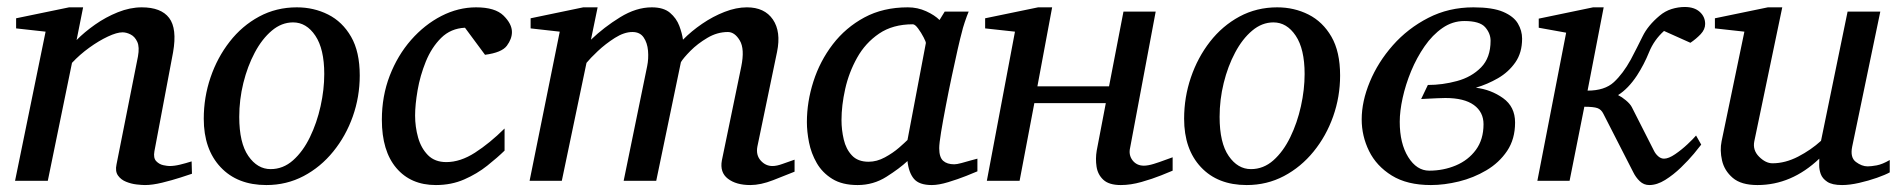

<svg xmlns="http://www.w3.org/2000/svg" viewBox="-20 -515 5407 547"><path d="M526.9 -20Q518.6 -17.1 494.4 -9.3Q470.2 -1.5 442.1 5.4Q414.1 12.2 393.1 12.2Q384.3 12.2 369.1 10.5Q354 8.8 339.4 2.9Q324.7 -2.9 316.2 -14.9Q307.6 -26.9 312 -46.9L373 -354Q377.9 -380.9 371.1 -395.8Q364.3 -410.6 352.3 -416.7Q340.3 -422.9 329.1 -422.9Q313 -422.9 287.4 -410.9Q261.7 -398.9 234.4 -379.2Q207 -359.4 185.1 -335.9L116.2 0H22.9L109.9 -424.8L25.9 -434.1V-462.9L176.8 -494.1H216.8L198.2 -400.9Q220.2 -423.3 250.7 -444.8Q281.2 -466.3 315.9 -480.2Q350.6 -494.1 383.8 -494.1Q439 -494.1 461.9 -463.9Q484.9 -433.6 473.1 -366.2L419.9 -84Q416.5 -64.9 425 -55.9Q433.6 -46.9 445.3 -44.4Q457 -42 462.9 -42Q476.6 -42 492.7 -45.9Q508.8 -49.8 525.9 -55.2Z M1004.9 -299.8Q1004.9 -239.3 985.1 -183.3Q965.3 -127.4 929.4 -83.3Q893.6 -39.1 845 -13.4Q796.4 12.2 738.8 12.2Q656.2 12.2 608.4 -38.8Q560.5 -89.8 560.5 -176.8Q560.5 -237.8 579.8 -294.4Q599.1 -351.1 634.3 -396.2Q669.4 -441.4 718.3 -467.8Q767.1 -494.1 825.7 -494.1Q874 -494.1 914.8 -473.6Q955.6 -453.1 980.2 -410.4Q1004.9 -367.7 1004.9 -299.8ZM903.8 -304.2Q903.8 -375.5 878.4 -413.3Q853 -451.2 814.9 -451.2Q782.2 -451.2 754.4 -427.7Q726.6 -404.3 705.8 -365.2Q685.1 -326.2 673.3 -278.6Q661.6 -231 661.6 -182.1Q661.6 -107.9 687.5 -70.6Q713.4 -33.2 751 -33.2Q786.6 -33.2 814.9 -58.3Q843.3 -83.5 863 -124.3Q882.8 -165 893.3 -212.4Q903.8 -259.8 903.8 -304.2Z M1438.5 -423.8Q1438.5 -404.3 1424.1 -384.8Q1409.7 -365.2 1361.8 -358.9L1304.7 -436Q1264.2 -434.1 1236.8 -407Q1209.5 -379.9 1193.1 -339.6Q1176.8 -299.3 1169.7 -257.8Q1162.6 -216.3 1162.6 -186Q1162.6 -153.8 1171.1 -123.3Q1179.7 -92.8 1199.2 -73Q1218.8 -53.2 1251.5 -53.2Q1291.5 -53.2 1333.3 -80.1Q1375 -106.9 1417.5 -148.9V-85.9Q1397 -65.9 1368.2 -43Q1339.4 -20 1302.7 -3.9Q1266.1 12.2 1221.7 12.2Q1150.4 12.2 1109.1 -36.4Q1067.9 -85 1067.9 -173.8Q1067.9 -241.2 1090.3 -299.3Q1112.8 -357.4 1151.1 -401.1Q1189.5 -444.8 1237.5 -469.5Q1285.6 -494.1 1336.4 -494.1Q1390.6 -494.1 1414.6 -470.5Q1438.5 -446.8 1438.5 -423.8Z M2243.7 -25.9Q2218.3 -15.6 2182.6 -1.7Q2147 12.2 2117.7 12.2Q2077.1 12.2 2053.7 -5.9Q2030.3 -23.9 2036.6 -58.1L2091.8 -325.2Q2102.1 -375.5 2087.6 -399.7Q2073.2 -423.8 2053.7 -423.8Q2023.4 -423.8 1995.4 -407.2Q1967.3 -390.6 1947 -370.1Q1926.8 -349.6 1919.9 -337.9L1849.6 0H1756.8L1823.7 -326.2Q1828.1 -347.7 1826.2 -370.4Q1824.2 -393.1 1813.7 -408.4Q1803.2 -423.8 1781.7 -423.8Q1758.3 -423.8 1731.7 -407Q1705.1 -390.1 1683.1 -369.4Q1661.1 -348.6 1650.9 -335.9L1580.6 0H1488.8L1574.7 -424.8L1491.7 -434.1V-462.9L1641.6 -494.1H1682.6L1663.6 -401.9Q1700.7 -437.5 1746.6 -465.8Q1792.5 -494.1 1836.9 -494.1Q1870.6 -494.1 1888.9 -478.5Q1907.2 -462.9 1915.3 -441.4Q1923.3 -419.9 1925.8 -401.9Q1949.7 -426.3 1980.5 -447.3Q2011.2 -468.3 2044.4 -481.2Q2077.6 -494.1 2107.9 -494.1Q2158.2 -494.1 2181.9 -459.5Q2205.6 -424.8 2193.8 -367.2L2137.7 -97.2Q2133.3 -73.2 2147.2 -57.6Q2161.1 -42 2180.7 -42Q2192.9 -42 2209 -47.9Q2225.1 -53.7 2243.7 -60.1Z M2423.3 12.2Q2379.4 12.2 2351.1 -5.4Q2322.8 -22.9 2306.9 -50.5Q2291 -78.1 2284.9 -109.1Q2278.8 -140.1 2278.8 -167Q2278.8 -225.1 2297.4 -283Q2315.9 -340.8 2352.5 -388.7Q2389.2 -436.5 2442.6 -465.3Q2496.1 -494.1 2566.4 -494.1Q2594.2 -494.1 2618.7 -482.9Q2643.1 -471.7 2656.7 -458L2671.4 -481.9H2739.7Q2734.9 -470.7 2728.5 -451.7Q2722.2 -432.6 2720.7 -424.8Q2716.3 -409.2 2708.5 -375Q2700.7 -340.8 2691.7 -298.1Q2682.6 -255.4 2674.6 -213.4Q2666.5 -171.4 2661.1 -138.7Q2655.8 -106 2655.8 -92.8Q2655.8 -66.9 2667 -56.9Q2678.2 -46.9 2698.7 -46.9Q2705.6 -46.9 2719.2 -50.5Q2732.9 -54.2 2746.3 -58.1Q2759.8 -62 2764.6 -63V-26.9Q2756.8 -23.4 2732.9 -13.9Q2709 -4.4 2681.6 3.9Q2654.3 12.2 2634.8 12.2Q2598.6 12.2 2583.7 -5.6Q2568.8 -23.4 2565.4 -56.2Q2543 -35.2 2505.6 -11.5Q2468.3 12.2 2423.3 12.2ZM2454.6 -54.2Q2478 -54.2 2501 -66.7Q2523.9 -79.1 2541.3 -94.2Q2558.6 -109.4 2565.4 -116.2L2617.7 -392.1Q2618.2 -395.5 2611.3 -408.7Q2604.5 -421.9 2595.7 -433.8Q2586.9 -445.8 2580.6 -445.8Q2523.4 -445.8 2484.4 -419.2Q2445.3 -392.6 2421.9 -350.6Q2398.4 -308.6 2387.9 -261.5Q2377.4 -214.4 2377.4 -172.9Q2377.4 -145 2383.8 -117.7Q2390.1 -90.3 2407 -72.3Q2423.8 -54.2 2454.6 -54.2Z M3320.8 -28.8Q3313 -25.4 3288.1 -15.4Q3263.2 -5.4 3232.2 3.4Q3201.2 12.2 3173.3 12.2Q3139.6 12.2 3123.5 -2.7Q3107.4 -17.6 3104 -40.3Q3100.6 -63 3104.5 -85.9L3130.4 -221.2H2926.8L2884.8 0H2791.5L2871.6 -424.8L2786.6 -434.1V-462.9L2937.5 -494.1H2977.5L2935.5 -269H3139.6L3180.7 -481.9H3272.5L3199.7 -94.2Q3194.8 -73.7 3206.5 -58.3Q3218.3 -43 3238.8 -43Q3250.5 -43 3267.1 -48.1Q3283.7 -53.2 3299.1 -59.1Q3314.5 -64.9 3320.8 -66.9Z M3797.9 -299.8Q3797.9 -239.3 3778.1 -183.3Q3758.3 -127.4 3722.4 -83.3Q3686.5 -39.1 3637.9 -13.4Q3589.4 12.2 3531.7 12.2Q3449.2 12.2 3401.4 -38.8Q3353.5 -89.8 3353.5 -176.8Q3353.5 -237.8 3372.8 -294.4Q3392.1 -351.1 3427.2 -396.2Q3462.4 -441.4 3511.2 -467.8Q3560.1 -494.1 3618.7 -494.1Q3667 -494.1 3707.8 -473.6Q3748.5 -453.1 3773.2 -410.4Q3797.9 -367.7 3797.9 -299.8ZM3696.8 -304.2Q3696.8 -375.5 3671.4 -413.3Q3646 -451.2 3607.9 -451.2Q3575.2 -451.2 3547.4 -427.7Q3519.5 -404.3 3498.8 -365.2Q3478 -326.2 3466.3 -278.6Q3454.6 -231 3454.6 -182.1Q3454.6 -107.9 3480.5 -70.6Q3506.3 -33.2 3543.9 -33.2Q3579.6 -33.2 3607.9 -58.3Q3636.2 -83.5 3656 -124.3Q3675.8 -165 3686.3 -212.4Q3696.8 -259.8 3696.8 -304.2Z M4316.4 -404.8Q4316.4 -364.7 4297.1 -337.2Q4277.8 -309.6 4247.8 -292.2Q4217.8 -274.9 4184.6 -265.1Q4228 -259.8 4262.2 -235.4Q4296.4 -210.9 4296.4 -166Q4296.4 -118.7 4273.7 -85Q4251 -51.3 4214.6 -29.8Q4178.2 -8.3 4136.5 2Q4094.7 12.2 4056.6 12.2Q3988.8 12.2 3945.1 -14.9Q3901.4 -42 3880.4 -84.7Q3859.4 -127.4 3859.4 -174.8Q3859.4 -226.1 3882.6 -282Q3905.8 -337.9 3948.2 -386Q3990.7 -434.1 4049.1 -464.1Q4107.4 -494.1 4177.7 -494.1Q4232.4 -494.1 4262.5 -481.2Q4292.5 -468.3 4304.4 -448Q4316.4 -427.7 4316.4 -404.8ZM4226.6 -398.9Q4226.6 -419.9 4211.2 -437.5Q4195.8 -455.1 4151.9 -455.1Q4118.2 -455.1 4089.6 -435.3Q4061 -415.5 4038.6 -383.1Q4016.1 -350.6 4000.2 -312.3Q3984.4 -273.9 3976.1 -236.1Q3967.8 -198.2 3967.8 -168Q3967.8 -106.4 3991.9 -67.6Q4016.1 -28.8 4051.8 -28.8Q4092.3 -28.8 4127.7 -43.7Q4163.1 -58.6 4184.8 -88.1Q4206.5 -117.7 4206.5 -161.1Q4206.5 -195.8 4179 -215.8Q4151.4 -235.8 4097.7 -235.8Q4090.8 -235.8 4074 -235.1Q4057.1 -234.4 4043 -233.6Q4028.8 -232.9 4028.8 -232.9L4047.9 -272.9Q4089.8 -272.9 4131.1 -284.2Q4172.4 -295.4 4199.5 -323Q4226.6 -350.6 4226.6 -398.9Z M4837.9 -446.8Q4837.9 -431.2 4825.2 -417.7Q4812.5 -404.3 4795.9 -393.1L4720.7 -426.8Q4692.4 -401.4 4678.2 -366.5Q4664.1 -331.5 4643.6 -299.8Q4618.7 -262.2 4589.8 -244.1Q4600.6 -238.8 4612.3 -229Q4624 -219.2 4628.9 -210L4691.9 -85.9Q4696.3 -76.7 4704.1 -69.8Q4711.9 -63 4720.7 -63Q4733.9 -63 4752.4 -75.7Q4771 -88.4 4787.8 -104.2Q4804.7 -120.1 4812 -128.9L4826.7 -103Q4821.3 -95.7 4805.9 -77.1Q4790.5 -58.6 4769 -37.8Q4747.6 -17.1 4724.1 -2.4Q4700.7 12.2 4678.7 12.2Q4663.1 12.2 4651.6 1.2Q4640.1 -9.8 4632.8 -24.9L4547.9 -190.9Q4542 -203.1 4531 -207Q4520 -210.9 4493.7 -210.9L4451.7 0H4359.9L4441.9 -421.9L4363.8 -436V-461.9L4518.6 -494.1H4548.8L4502.9 -256.8Q4551.8 -256.8 4577.9 -281Q4604 -305.2 4626 -345.2Q4644.5 -380.4 4659.7 -411.4Q4674.8 -442.4 4708 -470.2Q4723.6 -483.4 4742.4 -489.3Q4761.2 -495.1 4779.8 -495.1Q4807.1 -495.1 4822.5 -481.2Q4837.9 -467.3 4837.9 -446.8Z M5363.8 -23.9Q5351.6 -17.1 5327.4 -8.5Q5303.2 0 5276.4 6.1Q5249.5 12.2 5228 12.2Q5199.7 12.2 5185.8 2.9Q5171.9 -6.3 5167.2 -19.3Q5162.6 -32.2 5162.8 -44.7Q5163.1 -57.1 5163.1 -63Q5084 12.2 4986.8 12.2Q4940.4 12.2 4916.5 -8.3Q4892.6 -28.8 4886 -57.9Q4879.4 -86.9 4884.8 -112.8L4949.7 -424.8L4865.7 -434.1V-462.9L5016.6 -494.1H5057.6L4978 -112.8Q4972.7 -87.4 4991.5 -68.6Q5010.3 -49.8 5029.8 -49.8Q5065.9 -49.8 5102.8 -68.8Q5139.6 -87.9 5168 -113.8L5243.7 -481.9H5336.9L5256.8 -97.2Q5250.5 -66.4 5267.3 -53.7Q5284.2 -41 5300.8 -41Q5310.5 -41 5326.7 -43.9Q5342.8 -46.9 5363.8 -59.1Z"/></svg>

Font: Charis
Style: Italic
Weight: 400
Italic angle: -11°
Designer: Walt Agee, Miriam Martin, Annie Olsen, Victor Gaultney, Lorna Priest, Alan Ward, Bob Hallissy, Martin Hosken, Sharon Cor
Foundry: SIL Global
Version: Version 7.000